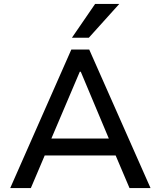

<svg xmlns="http://www.w3.org/2000/svg" viewBox="-20 -957 817 977"><path d="M32 0 343 -705H434L746 0H639L554 -200L602 -166H175L222 -200L137 0ZM386 -592 232 -230 208 -252H569L543 -230L391 -592ZM346 -765 464 -937H587L432 -765Z"/></svg>

Font: Nunito Sans 7pt Medium
Style: Regular
Weight: 500
Designer: Vernon Adams
Foundry: Vernon Adams
Version: Version 3.101;gftools[0.9.27]